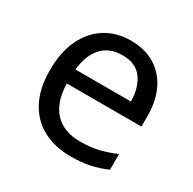

<svg xmlns="http://www.w3.org/2000/svg" viewBox="-129 -677 821 818"><g transform="rotate(30 282.0 -268.0)"><path d="M292 -546Q361 -546 410.5 -516Q460 -486 486.5 -431.5Q513 -377 513 -304V-251H146Q148 -160 192.5 -112.5Q237 -65 317 -65Q368 -65 407.5 -74.5Q447 -84 489 -102V-25Q448 -7 408 1.5Q368 10 313 10Q237 10 178.5 -21Q120 -52 87.5 -113.5Q55 -175 55 -264Q55 -352 84.5 -415Q114 -478 167.5 -512Q221 -546 292 -546ZM291 -474Q228 -474 191.5 -433.5Q155 -393 148 -321H421Q420 -389 389 -431.5Q358 -474 291 -474Z"/></g></svg>

Font: Noto Sans Tai Le
Style: Regular
Weight: 400
Designer: Monotype Design Team
Foundry: Monotype Imaging Inc.
Version: Version 2.002; ttfautohint (v1.8.4.7-5d5b)